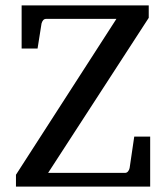

<svg xmlns="http://www.w3.org/2000/svg" viewBox="-20 -691 615 711"><path d="M39.1 0V-43.9L411.1 -621.1H150.9Q144 -621.1 139.9 -616.2Q135.7 -611.3 133.8 -604L119.1 -511.2H60.1V-670.9H530.8V-625L158.2 -50.8H442.9Q449.7 -50.8 454.1 -56.2Q458.5 -61.5 460 -68.8L477.1 -185.1H536.1V0Z"/></svg>

Font: BabelStone Ogham Stemless
Style: Regular
Weight: 400
Designer: Andrew West
Foundry: BabelStone
Version: Version 2.02 March 14, 2022